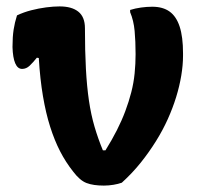

<svg xmlns="http://www.w3.org/2000/svg" viewBox="-20 -569 640 599"><path d="M101 -388 95 -389Q83 -374 72.5 -364Q62 -354 49 -354Q35 -354 27.5 -371.5Q20 -389 19 -422Q19 -454 22.5 -476.5Q26 -499 33 -521Q54 -531 77.5 -537Q101 -543 124 -546Q147 -549 166 -549Q204 -549 224.5 -532.5Q245 -516 245 -481Q245 -410 248 -354.5Q251 -299 257.5 -255Q264 -211 275 -173.5Q286 -136 301 -100H309Q329 -132 344.5 -162.5Q360 -193 371 -222.5Q382 -252 389.5 -281Q397 -310 400 -340Q403 -370 403 -400Q403 -440 400 -472.5Q397 -505 386 -531V-538Q402 -543 420 -545.5Q438 -548 455 -548Q488 -548 509 -533Q530 -518 540.5 -486Q551 -454 551 -403V-395Q551 -366 545.5 -333Q540 -300 529.5 -266Q519 -232 503.5 -197.5Q488 -163 466.5 -128.5Q445 -94 419 -61.5Q393 -29 360 1Q349 5 334 7.5Q319 10 304 10Q271 10 250 2Q229 -6 208 -34Q185 -63 167.5 -97Q150 -131 136.5 -173.5Q123 -216 114 -269Q105 -322 101 -388Z"/></svg>

Font: Recursive Casual
Style: Bold
Weight: 700
Version: Version 1.085